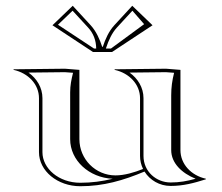

<svg xmlns="http://www.w3.org/2000/svg" viewBox="-20 -640 770 665"><path d="M333.9 -478C325.3 -504.2 313.3 -531.7 293.8 -552.8L231.9 -620L161.7 -552.5L301.9 -460H368.1L508.3 -552.5L438.1 -620L376.2 -552.8C356.7 -531.7 344.7 -504.2 336.1 -478ZM364.5 -472H346.8L347.5 -474.2C355.9 -499.7 367.4 -525.6 385 -544.7L438.6 -602.9L479.2 -556.3ZM305.5 -472 180.8 -554.3 231.4 -602.9 285 -544.7C303.9 -524.2 312.7 -500.1 313.2 -472ZM255 -398 205 -402 27 -400V-398C77.9 -386.8 115 -347.8 115 -300V-113C115 -47.9 179.1 5 258 5C338.4 5 406.5 -14.9 480.5 -45.8C499.1 -16 532.7 4 571 4C614.6 4 651.1 -5.7 693 -19V-21C642 -32.2 605 -71.8 605 -120V-398L555 -402L377 -400V-398C427.9 -386.8 465 -347.8 465 -300V-100C465 -83.8 468.8 -68.5 475.5 -54.8C444.9 -42.6 411.1 -32.5 379.9 -32.5C311 -32.5 255 -88.7 255 -158ZM571 -8C521.5 -8 477 -45.5 477 -100V-300C477 -336.8 457 -368.7 428.6 -388.6L554.6 -390L583 -387.9C576.3 -361.1 573 -337.7 573 -310V-120C573 -75.4 609.4 -40.3 657.5 -20.9C627.7 -12.7 601.8 -8 571 -8ZM370.2 -20.8C334.2 -12 297.5 -7 258 -7C183.7 -7 127 -56.4 127 -113V-300C127 -336.8 107 -368.7 78.6 -388.6L204.6 -390L233 -387.9C227.1 -364.4 223 -344.1 223 -320V-158C223 -84.5 288 -24.8 370.2 -20.8Z"/></svg>

Font: SortefaxS01
Style: Medium
Weight: 500
Designer: gluk
Foundry: gluk
Version: Version 0.261